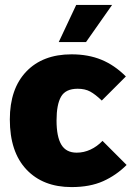

<svg xmlns="http://www.w3.org/2000/svg" viewBox="-20 -741 545 781"><path d="M495 -70Q453 -28 399.5 -4Q346 20 271 20Q155 20 87.5 -51.5Q20 -123 20 -255Q20 -380 87 -450Q154 -520 271 -520Q339 -520 392.5 -498Q446 -476 492 -430L394 -332Q368 -357 347 -368.5Q326 -380 296 -380Q247 -380 228.5 -348Q210 -316 210 -251Q210 -185 229.5 -152.5Q249 -120 292 -120Q321 -120 348 -132.5Q375 -145 397 -168ZM290 -721H436L330 -570H219Z"/></svg>

Font: Moderustic ExtraBold
Style: Regular
Weight: 800
Designer: Tural Alisoy
Foundry: TAFT Foundry
Version: Version 2.120